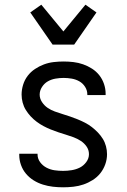

<svg xmlns="http://www.w3.org/2000/svg" viewBox="-20 -790 540 818"><path d="M249 8Q227 8 205.5 5.5Q184 3 163 -3.5Q142 -10 123.5 -21.5Q105 -33 91 -49.5Q77 -66 69.5 -87Q62 -108 62 -130V-135H140V-132Q140 -114 151 -99Q162 -84 178.5 -75.5Q195 -67 213 -64.5Q231 -62 249 -62Q267 -62 285.5 -65Q304 -68 320 -76Q336 -84 347.5 -99.5Q359 -115 359 -133Q359 -151 349 -165.5Q339 -180 324.5 -189.5Q310 -199 294 -205Q278 -211 261.5 -216Q245 -221 228.5 -226.5Q212 -232 196 -238.5Q180 -245 165 -253Q150 -261 136 -271.5Q122 -282 110.5 -294.5Q99 -307 90 -321.5Q81 -336 76.5 -353Q72 -370 72 -387Q72 -408 78.5 -429Q85 -450 98 -467Q111 -484 129 -496Q147 -508 167 -515.5Q187 -523 208.5 -525.5Q230 -528 251 -528Q272 -528 293 -525.5Q314 -523 334 -516Q354 -509 372 -497.5Q390 -486 403 -469.5Q416 -453 423 -432.5Q430 -412 430 -391V-385H352V-388Q352 -405 342.5 -420Q333 -435 318 -443.5Q303 -452 285.5 -455Q268 -458 251 -458Q234 -458 216.5 -455Q199 -452 184 -443.5Q169 -435 159 -419.5Q149 -404 149 -387Q149 -370 159 -355Q169 -340 183 -330.5Q197 -321 213.5 -315Q230 -309 246.5 -304Q263 -299 279 -293.5Q295 -288 311 -281.5Q327 -275 342.5 -267Q358 -259 371.5 -248.5Q385 -238 397 -225.5Q409 -213 418 -198.5Q427 -184 431.5 -167Q436 -150 436 -133Q436 -111 428.5 -90Q421 -69 407.5 -52Q394 -35 375 -23Q356 -11 335.5 -4Q315 3 293 5.5Q271 8 249 8ZM204 -600 109 -737 156 -770 250 -656 344 -770 391 -737 296 -600Z"/></svg>

Font: Iosevka Term Curly
Style: Regular
Weight: 400
Designer: Belleve Invis
Foundry: Belleve Invis
Version: Version 32.3.0